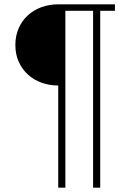

<svg xmlns="http://www.w3.org/2000/svg" viewBox="-20 -718 645 887"><path d="M249 -323Q208 -323 172 -336Q136 -349 109 -373.5Q82 -398 66.5 -432.5Q51 -467 51 -510Q51 -553 66.5 -588Q82 -623 109 -647.5Q136 -672 172 -685Q208 -698 249 -698H511V-668H443V149H410V-668H282V149H249Z"/></svg>

Font: IBM Plex Sans Thai Looped ExtraLight
Style: Regular
Weight: 200
Designer: Mike Abbink, Paul van der Laan, Pieter van Rosmalen, Ben Mitchell, Mark Frömberg
Foundry: Bold Monday
Version: Version 1.0